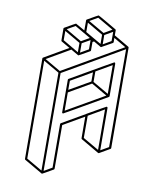

<svg xmlns="http://www.w3.org/2000/svg" viewBox="-104 -1002 941 1157"><g transform="rotate(10 366.0 -423.5)"><path d="M233.9 75.2H231.9Q231.9 74.7 231.4 74.7H231Q230.5 74.7 230.5 74.2L120.1 10.3Q117.2 8.3 117.2 4.4L115.2 -609.9Q115.7 -613.3 118.7 -614.7L265.1 -699.7L212.9 -730Q209.5 -731.9 209.5 -735.8L209 -808.6Q209.5 -812 212.4 -814Q276.9 -851.1 278.8 -851.1Q280.3 -851.1 335 -819.3V-880.9Q335 -884.3 337.9 -886.2Q402.3 -923.3 404.3 -923.3Q406.2 -923.3 462.2 -890.9Q518.1 -858.4 518.6 -857.9Q519 -857.4 519.3 -857.4Q519.5 -857.4 519.5 -856.9L521 -854V-821.8L613.3 -768.1V-767.6L614.3 -767.1L614.7 -766.1V-765.6H615.2L615.7 -763.7L617.7 -148.9Q617.2 -145.5 614.3 -143.6Q550.3 -106.4 549.6 -106.2Q548.8 -106 547.9 -106L546.9 -106.4H545.4V-106.9H544.4L434.6 -170.9Q431.2 -172.9 431.2 -176.8L430.7 -308.6L302.7 -234.4L303.2 32.2Q303.2 36.1 299.8 38.1Q235.8 75.2 233.9 75.2ZM458.5 -755.9 507.8 -784.7V-841.3L458 -812.5ZM451.7 -824.2 501 -853 404.3 -909.2 354.5 -880.4ZM445.3 -755.9 444.8 -812.5 348.1 -869.1V-812ZM332.5 -683.1 382.3 -711.9V-768.6L332.5 -740.2ZM325.7 -751.5 375.5 -780.3 278.8 -836.4 229 -808.1ZM319.3 -683.1V-740.2L222.7 -796.4V-739.7ZM227.1 57.1 225.6 -541.5 128.4 -597.7 130.4 1ZM231.9 -552.7 595.7 -762.7 521 -806.2 521.5 -780.8Q521 -776.9 518.1 -774.9Q453.1 -737.8 451.7 -737.8H450.2Q449.7 -737.8 449.7 -738.3H448.7L404.3 -764.2L395.5 -759.3V-708Q395.5 -704.1 392.1 -702.1Q328.1 -665 325.7 -665L323.2 -665.5V-666L278.3 -691.9L135.3 -608.9ZM541.5 -124.5 540.5 -372.1 444.3 -316.4V-180.7ZM240.2 57.1 290 28.3 289.1 -238.3Q289.6 -242.2 292.5 -244.1L434.1 -325.7V-326.2Q545.4 -390.1 547.4 -390.1Q548.8 -390.1 550.3 -389.2Q553.7 -387.2 553.7 -383.8L554.7 -124.5L604 -152.8L602.5 -751.5L238.8 -541.5ZM295.9 -304.2Q289.1 -304.2 289.1 -310.5L288.6 -509.3Q288.6 -513.2 292 -515.1Q544.4 -661.1 546.4 -661.1Q552.2 -661.1 553.2 -654.3L553.7 -455.1Q553.2 -451.7 550.3 -450.2Q297.9 -304.2 295.9 -304.2ZM301.8 -449.7 430.2 -523.4V-579.6L301.8 -505.4ZM302.2 -322.3 533.7 -455.6 437 -512.2 301.8 -434.1ZM540.5 -467.3 540 -643.1 443.4 -587.4V-523.4Z"/></g></svg>

Font: 3D Isometric
Style: Regular
Weight: 400
Designer: GGBotNet
Version: 1.10